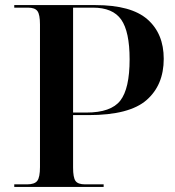

<svg xmlns="http://www.w3.org/2000/svg" viewBox="-20 -734 687 754"><path d="M36 0H387V-10H314Q286 -10 276.5 -23.5Q267 -37 267 -76V-282H328Q488 -282 555.5 -341Q623 -400 623 -503Q623 -602 559 -658Q495 -714 355 -714H36V-704H90Q117 -704 127 -690.5Q137 -677 137 -638V-78Q137 -38 126.5 -24Q116 -10 86 -10H36ZM267 -292V-704H345Q423 -704 456 -657Q489 -610 489 -501Q489 -386 452.5 -339Q416 -292 319 -292Z"/></svg>

Font: Noto Serif Display Semi
Style: Regular
Weight: 600
Designer: Monotype Design Team
Foundry: Monotype Imaging Inc.
Version: Version 1.900